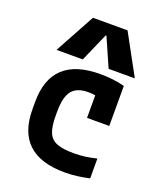

<svg xmlns="http://www.w3.org/2000/svg" viewBox="-146 -886 842 991"><g transform="rotate(20 275.0 -390.0)"><path d="M327 10Q60 10 60 -240V-280Q60 -530 327 -530Q401 -530 462 -514V-294H340V-497L396 -404Q375 -412 350 -416.5Q325 -421 301 -421Q239 -421 211.5 -386.5Q184 -352 184 -271V-249Q184 -190 197.5 -157.5Q211 -125 244 -112Q277 -99 336 -99Q369 -99 397 -102.5Q425 -106 462 -115V-6Q431 1 397 5.5Q363 10 327 10ZM72 -570 192 -790H382L502 -570H358L289 -727H285L216 -570Z"/></g></svg>

Font: M PLUS Code Latin SemiExpanded SemiBold
Style: Regular
Weight: 600
Width: 6
Designer: Coji Morishita
Foundry: UNDERFOREST DESIGN
Version: Version 1.002; ttfautohint (v1.8.3)